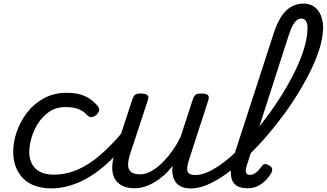

<svg xmlns="http://www.w3.org/2000/svg" viewBox="-20 -1039 1831 1076"><path d="M274 17Q163 17 108.5 -40.5Q54 -98 54 -189Q54 -242 73.5 -299.5Q93 -357 131 -407Q169 -457 225.5 -488Q282 -519 355 -519Q414 -519 454.5 -501Q495 -483 525 -448Q540 -430 535.5 -417.5Q531 -405 519 -394Q506 -384 493 -382.5Q480 -381 466 -396Q447 -417 419 -428Q391 -439 346 -439Q296 -439 258 -414Q220 -389 194.5 -349.5Q169 -310 156.5 -266.5Q144 -223 144 -185Q144 -153 157.5 -124Q171 -95 202 -77.5Q233 -60 284 -60Q298 -60 303.5 -48.5Q309 -37 307 -21.5Q305 -6 296.5 5.5Q288 17 274 17Z M266 17Q250 17 243.5 5.5Q237 -6 238.5 -21.5Q240 -37 249.5 -48.5Q259 -60 277 -60Q350 -60 414.5 -88Q479 -116 541.5 -170Q604 -224 669 -301Q674 -308 685.5 -302Q697 -296 704.5 -285.5Q712 -275 706 -267Q638 -171 564 -108Q490 -45 414.5 -14Q339 17 266 17Z M735 16Q681 16 649 -8Q617 -32 610.5 -76.5Q604 -121 623 -181L722 -483Q729 -503 738.5 -509Q748 -515 767 -515Q798 -515 806.5 -505.5Q815 -496 808 -476L709 -175Q697 -137 698 -112Q699 -87 715.5 -74.5Q732 -62 766 -62Q793 -62 822.5 -77Q852 -92 882 -120Q912 -148 940.5 -186.5Q969 -225 992 -272L1061 -483Q1068 -503 1077.5 -509Q1087 -515 1106 -515Q1137 -515 1145.5 -505.5Q1154 -496 1147 -476L1039 -143Q1023 -95 1032 -76.5Q1041 -58 1073 -58Q1087 -58 1093 -46.5Q1099 -35 1096.5 -20.5Q1094 -6 1082 5.5Q1070 17 1049 17Q1020 17 999.5 8.5Q979 0 967 -15Q955 -30 950 -49.5Q945 -69 945 -92L947 -109Q924 -79 898 -56Q872 -33 844.5 -17Q817 -1 789.5 7.5Q762 16 735 16Z M1052 17Q1033 17 1027 5.5Q1021 -6 1026 -20.5Q1031 -35 1043.5 -46.5Q1056 -58 1075 -58Q1113 -58 1160 -82Q1207 -106 1258.5 -149Q1310 -192 1362.5 -248.5Q1415 -305 1464.5 -370Q1514 -435 1557 -503.5Q1600 -572 1633 -639.5Q1666 -707 1684.5 -768.5Q1703 -830 1703 -879Q1703 -898 1716 -907.5Q1729 -917 1746.5 -917Q1764 -917 1777 -907.5Q1790 -898 1790 -879Q1790 -833 1773.5 -776Q1757 -719 1726.5 -655Q1696 -591 1655.5 -524Q1615 -457 1566.5 -391.5Q1518 -326 1465 -265.5Q1412 -205 1357 -154Q1302 -103 1248 -64.5Q1194 -26 1144 -4.5Q1094 17 1052 17Z M1369 16Q1326 16 1304.5 0.5Q1283 -15 1277 -41Q1271 -67 1275.5 -99Q1280 -131 1290 -163L1513 -850Q1542 -939 1583 -979Q1624 -1019 1682 -1019Q1716 -1019 1740.5 -1001.5Q1765 -984 1778 -953Q1791 -922 1791 -879Q1791 -860 1778 -851Q1765 -842 1747.5 -842Q1730 -842 1717 -851Q1704 -860 1704 -879Q1704 -897 1700 -909.5Q1696 -922 1688.5 -928.5Q1681 -935 1667 -935Q1656 -935 1644 -926Q1632 -917 1620.5 -896.5Q1609 -876 1597 -838L1364 -115Q1360 -102 1358 -89Q1356 -76 1361 -67.5Q1366 -59 1380 -59Q1394 -59 1406 -66Q1418 -73 1428.5 -84.5Q1439 -96 1447 -107Q1452 -116 1462.5 -119Q1473 -122 1488 -112Q1505 -102 1505.5 -91.5Q1506 -81 1501 -70Q1491 -53 1472.5 -32.5Q1454 -12 1428 2Q1402 16 1369 16Z"/></svg>

Font: Playwrite MX
Style: Regular
Weight: 400
Designer: Veronika Burian, José Scaglione
Foundry: TypeTogether
Version: Version 1.002